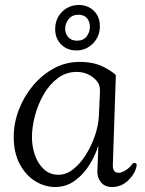

<svg xmlns="http://www.w3.org/2000/svg" viewBox="-20 -738 582 769"><path d="M201 11Q159 11 121 -12.5Q83 -36 59 -81Q35 -126 35 -189Q35 -245 55.5 -298.5Q76 -352 112 -395Q148 -438 195.5 -464Q243 -490 298 -490Q354 -490 391.5 -471.5Q429 -453 444 -437L432 -79Q431 -67 435.5 -56.5Q440 -46 456 -46Q466 -46 481.5 -55Q497 -64 509 -80Q514 -87 521.5 -85Q529 -83 527 -73Q521 -42 493.5 -15.5Q466 11 429 11Q399 11 384 -8.5Q369 -28 370 -52L374 -156Q363 -118 339 -79Q315 -40 280 -14.5Q245 11 201 11ZM108 -188Q108 -151 120 -116.5Q132 -82 156 -60Q180 -38 214 -38Q245 -38 273 -60Q301 -82 323.5 -117.5Q346 -153 360 -194Q374 -235 376 -273L380 -362Q381 -378 379.5 -388Q378 -398 373 -406Q362 -424 339 -437Q316 -450 287 -450Q245 -450 211.5 -425Q178 -400 155 -360Q132 -320 120 -274.5Q108 -229 108 -188ZM286 -536Q249 -536 225 -560Q201 -584 201 -621Q201 -663 228.5 -690.5Q256 -718 296 -718Q332 -718 356 -694.5Q380 -671 380 -633Q380 -592 352.5 -564Q325 -536 286 -536ZM241 -623Q241 -603 253.5 -589Q266 -575 288 -575Q314 -575 327 -592Q340 -609 340 -631Q340 -651 328.5 -665Q317 -679 294 -679Q269 -679 255 -661.5Q241 -644 241 -623Z"/></svg>

Font: Diphylleia
Style: Regular
Weight: 400
Designer: Minha Hyung
Foundry: JAMO
Version: Version 1.000; ttfautohint (v1.8.4.7-5d5b);gftools[0.9.28]